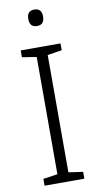

<svg xmlns="http://www.w3.org/2000/svg" viewBox="-100 -954 511 998"><g transform="rotate(-10 155.5 -455.5)"><path d="M261 0H51V-36L127 -47V-666L51 -678V-714H261V-678L185 -666V-47L261 -36ZM157 -911Q196 -911 196 -868Q196 -824 157 -824Q118 -824 118 -868Q118 -911 157 -911Z"/></g></svg>

Font: Noto Sans Lao Looped Light
Style: Regular
Weight: 300
Designer: Mark Frömberg, Ben Mitchell
Foundry: The Fontpad Ltd
Version: Version 1.002; ttfautohint (v1.8.4.7-5d5b)